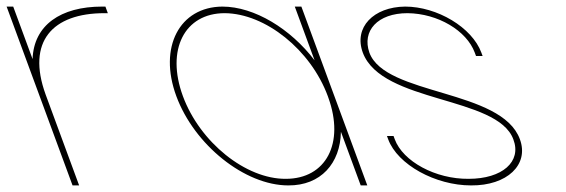

<svg xmlns="http://www.w3.org/2000/svg" viewBox="-134 -573 1719 583"><path d="M-35.1 -393.6C-31.5 -496.5 50 -553 176.1 -553H186.1L193.4 -533H183.4C24.9 -533 -53.7 -446.6 4.4 -286.4L6 -282L9.7 -272L102.6 -20L106.3 -10H86.3L82.6 -20L-10.3 -272L-14 -282C-14.5 -283.4 -15 -284.7 -15.5 -286.1L-110.2 -543L-113.9 -553H-93.9L-90.2 -543Z M401.4 -281C346.4 -430 411.4 -552 541.1 -553C638.7 -553 748.9 -485.1 821.2 -389.8L764.8 -543L761.1 -553H781.1L784.8 -543L879.9 -285C880.4 -283.7 880.9 -282.3 881.4 -281L977.6 -20L981.3 -10H961.3L957.6 -20L901.2 -172.9C899.5 -77.3 840.2 -9.3 741.3 -10C609.3 -10 456 -133 401.4 -281ZM421.4 -281C473 -141 612.3 -29 733.9 -30C855.7 -30 913.2 -137.8 862.9 -276.7L861.4 -281C809.4 -422 671.8 -532 548.4 -533C426.4 -533 369.4 -422 421.4 -281Z M1327.7 -413 1331.4 -403H1311.4L1307.7 -413C1283 -480 1195.8 -532 1103.4 -533C1012.4 -533 964.4 -479 987.7 -413C1036 -282 1389.3 -303 1444.7 -150C1473.1 -73 1405.7 -9 1296.3 -10C1188.3 -10 1073.1 -73 1044.7 -150L1041 -160H1061L1064.7 -150C1089.4 -83 1188.3 -29 1288.9 -30C1390.9 -30 1450.8 -82 1424.7 -150C1376 -282 1025.5 -259 967.7 -413C939.3 -490 1000.4 -552 1096.1 -553C1193.1 -553 1299.3 -490 1327.7 -413Z"/></svg>

Font: Nordica Plus
Style: NordicaClassicUltraLightOpObl
Weight: 300
Version: Version 1